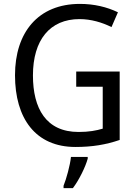

<svg xmlns="http://www.w3.org/2000/svg" viewBox="-20 -744 701 985"><path d="M371 -377V-299H507V-84C474 -74 436 -67 383 -67C216 -67 149 -188 149 -357C149 -539 236 -646 388 -646C447 -646 504 -629 552 -605L585 -681C529 -708 463 -724 390 -724C175 -724 57 -577 57 -358C57 -137 162 10 367 10C454 10 524 -2 594 -26V-377ZM430 70V61H344C340 103 320 175 306 209V221H354C386 179 419 111 430 70Z"/></svg>

Font: Noto Sans Myanmar UI SemiCondensed
Style: Regular
Weight: 400
Width: 4
Designer: Monotype Design Team
Foundry: Monotype Imaging Inc.
Version: Version 2.103